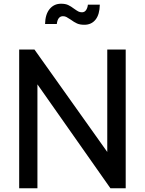

<svg xmlns="http://www.w3.org/2000/svg" viewBox="-20 -1011 778 1031"><path d="M83 -745H165L556 -195V-745H655V0H573L181 -558V0H83ZM359 -906Q345 -915 337 -919.5Q329 -924 318 -924Q290 -924 285 -882H222Q223 -934 246.5 -962.5Q270 -991 308 -991Q331 -991 346 -984Q361 -977 378 -964Q392 -954 400.5 -949.5Q409 -945 420 -945Q434 -945 442 -956.5Q450 -968 452 -986H516Q515 -933 493 -905.5Q471 -878 433 -878Q409 -878 393.5 -885Q378 -892 359 -906Z"/></svg>

Font: Evergrow Sans 
Style: Medium
Weight: 500
Foundry: 10Web
Version: Version 1.000